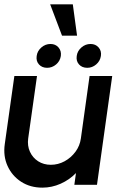

<svg xmlns="http://www.w3.org/2000/svg" viewBox="-26 -849 576 882"><path d="M-4 -187.5 40 -500H144L103.5 -213Q99 -179.5 111.5 -152Q124 -124.5 149.2 -108.2Q174.5 -92 207.5 -92Q241 -92 270.8 -108.2Q300.5 -124.5 320.8 -152Q341 -179.5 345.5 -213L385.5 -500H489.5L419.5 0H315.5L323 -54Q293 -23 252.5 -5Q212 13 168.5 13Q113 13 71.2 -14Q29.5 -41 8.8 -86.5Q-12 -132 -4 -187.5ZM190.5 -537.5Q167 -537.5 153 -553Q139 -568.5 142.5 -592Q145.5 -615 164 -631Q182.5 -647 206 -647Q229 -647 242.8 -631Q256.5 -615 253.5 -592Q250 -568.5 231.8 -553Q213.5 -537.5 190.5 -537.5ZM375 -537.5Q351 -537.5 337 -553Q323 -568.5 326.5 -592Q329.5 -615 348 -631Q366.5 -647 390 -647Q413 -647 427 -631Q441 -615 437.5 -592Q434 -568.5 415.8 -553Q397.5 -537.5 375 -537.5ZM204.5 -829H308.5L328 -685H259Z"/></svg>

Font: Urbanist SemiBold
Style: Italic
Weight: 600
Italic angle: -8°
Designer: Corey Hu
Foundry: Corey Hu
Version: Version 1.321; ttfautohint (v1.8.4.7-5d5b)